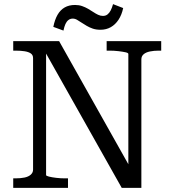

<svg xmlns="http://www.w3.org/2000/svg" viewBox="-20 -909 836 929"><path d="M44 0V-46H55Q80 -46 99 -50Q118 -54 129 -64Q140 -74 140 -88V-628Q140 -643 129 -650.5Q118 -658 99 -661Q80 -664 55 -664H44V-710H266L613 -93L601 -90V-648Q601 -653 587.5 -656Q574 -659 553 -661.5Q532 -664 510 -664H496V-710H760V-664H748Q725 -664 705.5 -660Q686 -656 675 -646.5Q664 -637 664 -622V0H569L191 -671L203 -675V-62Q203 -58 217 -54.5Q231 -51 252 -48.5Q273 -46 294 -46H309V0ZM466 -765Q445 -765 429 -770.5Q413 -776 399.5 -784Q386 -792 374.5 -799.5Q363 -807 353 -813Q343 -819 332 -819Q320 -819 311 -812Q302 -805 296.5 -792.5Q291 -780 287 -761L238 -779Q245 -814 258.5 -837.5Q272 -861 293 -873Q314 -885 343 -885Q362 -885 377.5 -879.5Q393 -874 406 -866.5Q419 -859 431 -851Q443 -843 454.5 -837.5Q466 -832 478 -832Q491 -832 500 -839Q509 -846 515.5 -858.5Q522 -871 527 -889L576 -870Q569 -837 553.5 -813.5Q538 -790 516 -777.5Q494 -765 466 -765Z"/></svg>

Font: Roboto Serif 28pt
Style: Regular
Weight: 400
Designer: Greg Gazdowicz
Foundry: Commercial Type
Version: Version 1.008